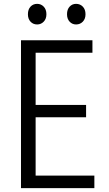

<svg xmlns="http://www.w3.org/2000/svg" viewBox="-20 -977 567 997"><path d="M148 -65H470V0H89V-768H460V-703H148L165 -721V-417L148 -432H427V-368H148L165 -385V-47ZM173 -850Q152 -850 138.5 -864.5Q125 -879 125 -903Q125 -928 138.5 -942.5Q152 -957 173 -957Q193 -957 207 -942.5Q221 -928 221 -903Q221 -879 207 -864.5Q193 -850 173 -850ZM375 -850Q355 -850 341.5 -864.5Q328 -879 328 -903Q328 -928 341.5 -942.5Q355 -957 375 -957Q396 -957 410 -942.5Q424 -928 424 -903Q424 -879 410 -864.5Q396 -850 375 -850Z"/></svg>

Font: Yaldevi
Style: Regular
Weight: 400
Designer: Sol Matas, Rajitha Manaperi, Kosala Senevirathne
Foundry: Mooniak
Version: Version 1.100